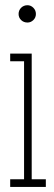

<svg xmlns="http://www.w3.org/2000/svg" viewBox="-20 -734 214 754"><path d="M20 0V-30H74.5V-493.5H20V-523.5H104.5V-30H160V0ZM88 -645.5Q73 -645.5 63 -655.2Q53 -665 53 -679Q53 -693.5 63 -703.5Q73 -713.5 88 -713.5Q101 -713.5 111 -703.5Q121 -693.5 121 -679Q121 -665 111 -655.2Q101 -645.5 88 -645.5Z"/></svg>

Font: Imbue Thin 10pt Thin
Style: Regular
Weight: 250
Version: Version 1.102